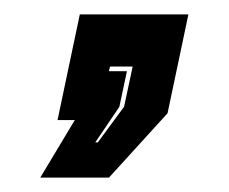

<svg xmlns="http://www.w3.org/2000/svg" viewBox="-20 -167 319 267"><path d="M36 80 84 0H60L91 -147H242L213 -9.5L131.5 80ZM112.5 31H116L152.5 -18.5L164.5 -74.5H133L131.5 -68H156.5L146 -18.5Z"/></svg>

Font: Tourney ExtraBold
Style: Italic
Weight: 800
Italic angle: -12°
Version: Version 1.015